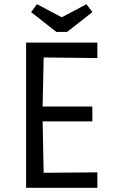

<svg xmlns="http://www.w3.org/2000/svg" viewBox="-20 -899 554 919"><path d="M105 0V-695H446V-621L189 -624L184 -389H422V-318H184L189 -72L446 -74V0ZM250 -746 129 -841 157 -879 272 -818H279L394 -879L422 -841L301 -746Z"/></svg>

Font: Ruda
Style: Regular
Weight: 400
Designer: Mariela Monsalve and Angelina Sanchez
Foundry: Mariela Monsalve and Angelina Sanchez
Version: Version 2.000